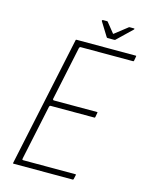

<svg xmlns="http://www.w3.org/2000/svg" viewBox="-120 -876 732 950"><g transform="rotate(15 246.0 -400.5)"><path d="M44 0Q42 0 41 -1Q40 -2 41 -4L182 -669Q182 -673 187 -673H490Q492 -673 492 -672Q492 -671 492 -669L488 -647Q487 -645 486.5 -644Q486 -643 484 -643H216Q212 -643 210.5 -641Q209 -639 208 -636L150 -361Q149 -359 151 -356.5Q153 -354 155 -354H377Q379 -354 379.5 -353Q380 -352 379 -350L375 -328Q375 -327 374 -325.5Q373 -324 371 -324H148Q144 -324 142.5 -322.5Q141 -321 140 -317L81 -38Q80 -34 80.5 -31.5Q81 -29 86 -29H353Q355 -29 355.5 -28.5Q356 -28 356 -26L351 -4Q350 -2 349.5 -1Q349 0 347 0ZM332 -721Q329 -721 327 -724L283 -795Q282 -797 283.5 -799Q285 -801 288 -801H308Q312 -801 313 -798L351 -751Q353 -746 358 -751L418 -798Q420 -801 425 -801H446Q449 -801 449 -799Q449 -797 447 -795L373 -724Q372 -721 366 -721Z"/></g></svg>

Font: Glory Thin
Style: Italic
Weight: 100
Italic angle: -12°
Designer: Robert Leuschke
Foundry: Robert Leuschke
Version: Version 1.011